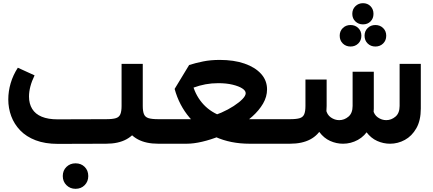

<svg xmlns="http://www.w3.org/2000/svg" viewBox="-20 -902 2718 1205"><path d="M343 1Q263 1 204 -21.5Q145 -44 107 -83.5Q69 -123 50.5 -173Q32 -223 32 -278Q32 -329 47 -380Q62 -431 92 -477L197 -429Q179 -392 170.5 -359Q162 -326 162 -296Q162 -251 182 -218.5Q202 -186 242 -169.5Q282 -153 341 -153L646 -154Q687 -154 707.5 -160.5Q728 -167 735.5 -185.5Q743 -204 743 -237V-501H876V-237Q876 -160 850 -107.5Q824 -55 773 -27.5Q722 0 646 0ZM973 0Q897 0 846 -27Q795 -54 769 -107Q743 -160 743 -237H876Q876 -204 883.5 -185.5Q891 -167 912 -160.5Q933 -154 973 -154H999V0ZM999 0V-154Q1009 -154 1014 -133Q1019 -112 1019 -78Q1019 -43 1014 -21.5Q1009 0 999 0ZM454 283Q420 283 397 260Q374 237 374 203Q374 168 397 145.5Q420 123 454 123Q489 123 511.5 145.5Q534 168 534 203Q534 237 511.5 260Q489 283 454 283Z M999 0V-154H1205Q1242 -154 1285 -165.5Q1328 -177 1370 -195.5Q1412 -214 1446.5 -236.5Q1481 -259 1501.5 -280Q1522 -301 1522 -317Q1522 -333 1500.5 -347Q1479 -361 1440 -370.5Q1401 -380 1350 -380Q1308 -380 1270 -373Q1232 -366 1191 -351L1155 -309L1076 -344L1167 -494Q1208 -507 1255 -516.5Q1302 -526 1359 -526Q1448 -526 1514.5 -503Q1581 -480 1618.5 -438.5Q1656 -397 1656 -341Q1656 -295 1631 -252Q1606 -209 1563.5 -171Q1521 -133 1468 -101.5Q1415 -70 1358.5 -47.5Q1302 -25 1248.5 -12.5Q1195 0 1152 0ZM1546 0Q1427 0 1331.5 -43Q1236 -86 1170 -163.5Q1104 -241 1076 -344L1182 -403Q1195 -328 1236.5 -271.5Q1278 -215 1343 -184.5Q1408 -154 1487 -154H1747V0ZM1747 0V-154Q1757 -154 1762 -133Q1767 -112 1767 -78Q1767 -43 1762 -21.5Q1757 0 1747 0ZM999 0Q989 0 984 -21.5Q979 -43 979 -78Q979 -113 984 -133.5Q989 -154 999 -154Z M2428 0Q2386 0 2347 -17.5Q2308 -35 2279.5 -73Q2251 -111 2241 -169L2321 -215Q2327 -182 2351.5 -165Q2376 -148 2404 -148Q2436 -148 2462 -170Q2488 -192 2488 -237V-501H2621V-221Q2621 -146 2593 -97Q2565 -48 2521 -24Q2477 0 2428 0ZM1747 0V-154H1800Q1841 -154 1861.5 -160.5Q1882 -167 1889.5 -185.5Q1897 -204 1897 -237V-403H2030V-237Q2030 -160 2004 -107Q1978 -54 1927 -27Q1876 0 1800 0ZM2133 0Q2091 0 2052 -17.5Q2013 -35 1984.5 -73Q1956 -111 1946 -169L2026 -215Q2032 -182 2056.5 -165Q2081 -148 2109 -148Q2141 -148 2167 -170Q2193 -192 2193 -237V-452H2326V-221Q2326 -146 2298 -97Q2270 -48 2226 -24Q2182 0 2133 0ZM1747 0Q1737 0 1732 -21.5Q1727 -43 1727 -78Q1727 -113 1732 -133.5Q1737 -154 1747 -154ZM2258 -882Q2287 -882 2305.5 -863Q2324 -844 2324 -815Q2324 -786 2305.5 -767.5Q2287 -749 2258 -749Q2230 -749 2210.5 -767.5Q2191 -786 2191 -815Q2191 -844 2210.5 -863Q2230 -882 2258 -882ZM2336 -745Q2365 -745 2384.5 -726Q2404 -707 2404 -678Q2404 -648 2384.5 -629Q2365 -610 2336 -610Q2307 -610 2287.5 -629Q2268 -648 2268 -678Q2268 -707 2287.5 -726Q2307 -745 2336 -745ZM2180 -745Q2209 -745 2228.5 -726Q2248 -707 2248 -678Q2248 -648 2228.5 -629Q2209 -610 2180 -610Q2151 -610 2131.5 -629Q2112 -648 2112 -678Q2112 -707 2131.5 -726Q2151 -745 2180 -745Z"/></svg>

Font: Alexandria SemiBold
Style: Regular
Weight: 600
Designer: Mohamed Gaber
Foundry: Kief Type Foundry
Version: Version 5.100